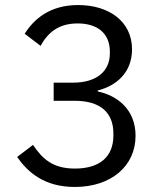

<svg xmlns="http://www.w3.org/2000/svg" viewBox="-20 -730 640 762"><path d="M193 -402V-330H276C379 -330 430 -283 430 -200V-192C430 -108 376 -61 277 -61C189 -61 148 -100 111 -155L48 -107C90 -47 155 12 277 12C421 12 518 -71 518 -191C518 -296 445 -351 368 -367V-371C444 -390 504 -444 504 -534C504 -647 410 -710 290 -710C176 -710 113 -652 78 -596L141 -548C170 -601 213 -637 288 -637C364 -637 416 -600 416 -525V-518C416 -450 367 -402 270 -402Z"/></svg>

Font: IBM Mono
Style: Regular
Weight: 400
Monospace: yes
Designer: Mike Abbink, Paul van der Laan, Pieter van Rosmalen
Foundry: Bold Monday
Version: Version 2.3